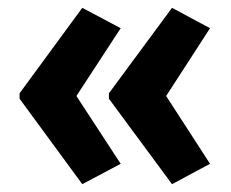

<svg xmlns="http://www.w3.org/2000/svg" viewBox="-20 -763 589 490"><path d="M30 -525 190 -743 288 -691 175 -518 288 -345 190 -293 30 -511ZM258 -525 419 -743 516 -691 404 -518 516 -345 419 -293 258 -511Z"/></svg>

Font: Noto Sans Khmer UI Condensed
Style: Bold
Weight: 700
Width: 3
Designer: Danh Hong and the Monotype Design Team
Foundry: Monotype Imaging Inc.
Version: Version 2.002; ttfautohint (v1.8.4.7-5d5b)